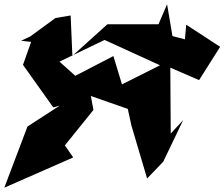

<svg xmlns="http://www.w3.org/2000/svg" viewBox="-60 -775 1045 894"><path d="M804 -591 743 -607 718 -755 678 -662H440L277 -515L269 -703L198 -691L82 -606L38 -585L85 -580L47 -473L188 -275L218 -283L68 -186L-40 99L281 -42L242 -98L375 -263L363 -328L535 -268L552 -190L625 56L700 -22L793 -216L735 -153L733 -460L867 -402L965 -557L807 -660L799 -568ZM295 -418 217 -488 427 -589 685 -471 508 -382 468 -514 279 -416Z"/></svg>

Font: Asimov Silicon
Style: Regular
Weight: 400
Designer: Google
Version: Version 2.000980; 2014